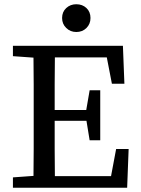

<svg xmlns="http://www.w3.org/2000/svg" viewBox="-20 -886 666 906"><path d="M41 -621V-670H560L567 -491H508L484 -615H239Q238 -552 238 -489Q238 -426 238 -367H387L403 -460H453V-224H403L388 -316H238Q238 -244 238 -180.5Q238 -117 239 -55H504L528 -183H587L580 0H41V-49L138 -56Q139 -119 139 -183Q139 -247 139 -311V-359Q139 -423 139 -486.5Q139 -550 138 -614ZM340 -735Q312 -735 292.5 -754Q273 -773 273 -801Q273 -830 292.5 -848Q312 -866 340 -866Q369 -866 388 -848Q407 -830 407 -801Q407 -773 388 -754Q369 -735 340 -735Z"/></svg>

Font: Source Serif 4 SmText
Style: Regular
Weight: 400
Designer: Frank Grießhammer
Foundry: Adobe
Version: Version 4.005;hotconv 1.1.0;makeotfexe 2.6.0